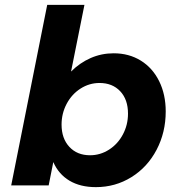

<svg xmlns="http://www.w3.org/2000/svg" viewBox="-20 -762 730 789"><path d="M661 -304Q661 -218 623.5 -146.5Q586 -75 520 -34Q454 7 374 7Q310 7 265.5 -19.5Q221 -46 199 -96L180 0H26L174 -742H327L272 -468Q308 -504 352.5 -523.5Q397 -543 447 -543Q510 -543 558.5 -513Q607 -483 634 -428.5Q661 -374 661 -304ZM233 -250Q233 -193 265 -158.5Q297 -124 350 -124Q392 -124 428 -147Q464 -170 485 -209.5Q506 -249 506 -295Q506 -353 474 -387Q442 -421 389 -421Q347 -421 311 -398Q275 -375 254 -335.5Q233 -296 233 -250Z"/></svg>

Font: Gontserrat SemiBold
Style: Italic
Weight: 600
Italic angle: -11.3°
Designer: Julieta Ulanovsky
Foundry: Julieta Ulanovsky
Version: Version 6.001